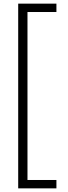

<svg xmlns="http://www.w3.org/2000/svg" viewBox="-20 -819 375 1055"><path d="M290 216H80V-799H290V-753H131V170H290Z"/></svg>

Font: Noto Sans Sinhala Light
Style: Regular
Weight: 300
Designer: Jelle Bosma - Monotype Design Team
Foundry: Monotype Imaging Inc.
Version: Version 2.006; ttfautohint (v1.8.4.7-5d5b)